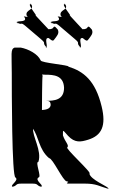

<svg xmlns="http://www.w3.org/2000/svg" viewBox="-20 -1138 824 1190"><path d="M53 -684C53 -584 53 -38 76 -38C99 -20 43 8 56 18C79 18 35 20 58 20C90 11 73 0 113 0H180C220 0 203 11 235 20C258 20 214 18 237 18C250 8 195 -20 218 -38C241 -38 195 -135 218 -135C241 -204 179 -294 185 -344C208 -344 159 -343 182 -343C221 -293 219 -213 284 -158C307 -158 371 -14 394 -14C420 -10 379 -4 401 0H506C577 0 594 16 650 32C673 32 629 29 652 29C642 14 542 -24 534 -62C557 -62 375 -225 398 -225C409 -240 384 -257 370 -299C370 -339 368 -333 402 -296C444 -251 481 -258 526 -272C611 -298 639 -359 610 -478C571 -640 497 -696 404 -725C412 -735 232 -748 232 -764C214 -804 156 -834 109 -843H70C44 -833 53 -802 53 -684ZM244 -667C244 -671 240 -678 240 -680C240 -680 235 -678 238 -678C240 -676 253 -675 260 -675C313 -675 374 -671 377 -594C377 -517 316 -513 263 -513C281 -513 294 -512 294 -486C290 -460 259 -458 240 -456V-454C240 -472 241 -667 244 -667ZM317 -894C310 -884 306 -881 282 -902C247 -908 285 -838 262 -846C238 -866 288 -824 266 -847C238 -878 271 -864 233 -896C209 -916 163 -955 139 -976C102 -1007 123 -978 86 -998C62 -1018 110 -974 86 -995C74 -1016 148 -994 134 -1028C110 -1048 169 -1021 145 -1042C135 -1080 198 -1074 173 -1112C149 -1132 194 -1091 170 -1112C146 -1115 211 -1039 202 -1043C178 -1063 307 -931 283 -952C267 -964 287 -950 307 -963C317 -976 317 -979 338 -955C350 -931 331 -913 317 -894ZM528 -894C521 -884 517 -881 493 -902C458 -908 497 -838 474 -846C450 -866 498 -824 476 -847C448 -878 482 -864 444 -896C420 -916 374 -955 350 -976C313 -1007 334 -978 297 -998C273 -1018 321 -974 297 -995C285 -1016 358 -994 344 -1028C320 -1048 380 -1021 356 -1042C346 -1080 409 -1074 384 -1112C360 -1132 405 -1091 381 -1112C357 -1115 423 -1039 414 -1043C390 -1063 518 -931 494 -952C478 -964 498 -950 518 -963C528 -976 528 -979 549 -955C561 -931 542 -913 528 -894Z"/></svg>

Font: Hussar Przerywany
Style: Regular
Weight: 400
Foundry: Cannot Into Space Fonts
Version: Version 0.982